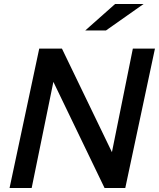

<svg xmlns="http://www.w3.org/2000/svg" viewBox="-20 -944 798 964"><path d="M28 0 177 -700H291L542 -180L647 -700H758L609 0H505L248 -533L139 0ZM408 -791 558 -924H701L512 -791Z"/></svg>

Font: Red Hat Text SemiBold
Style: Italic
Weight: 600
Italic angle: -12°
Designer: Pentagram, MCKL
Foundry: Pentagram, MCKL
Version: Version 1.023